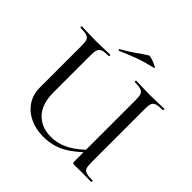

<svg xmlns="http://www.w3.org/2000/svg" viewBox="-200 -968 1160 1160"><g transform="rotate(45 380.5 -388.0)"><path d="M567 -542Q567 -571 561.5 -586Q556 -601 539 -607Q522 -613 486 -613Q484 -613 484 -619Q484 -625 486 -625Q511 -625 541.5 -623.5Q572 -622 606 -622Q639 -622 670.5 -623.5Q702 -625 726 -625Q729 -625 729 -619Q729 -613 726 -613Q692 -613 674 -607.5Q656 -602 650 -587.5Q644 -573 644 -544V-81Q644 -52 650 -37Q656 -22 674 -17Q692 -12 726 -12Q729 -12 729 -6Q729 0 726 0Q706 0 686 -0.5Q666 -1 644 -1Q626 -1 614 -0.5Q602 0 586 0Q574 0 570.5 -3Q567 -6 567 -19ZM613 -139Q539 -61 474 -24.5Q409 12 329 12Q265 12 214 -12Q163 -36 133.5 -80.5Q104 -125 104 -186V-544Q104 -573 98.5 -587.5Q93 -602 75.5 -607.5Q58 -613 23 -613Q20 -613 20 -619Q20 -625 23 -625Q48 -625 78.5 -623.5Q109 -622 143 -622Q179 -622 210 -623.5Q241 -625 264 -625Q267 -625 267 -619Q267 -613 264 -613Q230 -613 212.5 -607Q195 -601 189 -586Q183 -571 183 -542V-221Q183 -122 232 -71Q281 -20 361 -20Q422 -20 478 -49.5Q534 -79 601 -148ZM286 -679Q282 -677 280 -682.5Q278 -688 281 -689Q325 -713 361 -738.5Q397 -764 433 -787Q436 -790 451 -786Q466 -782 482 -775.5Q498 -769 507 -763Q516 -757 508 -756Q441 -740 389 -721Q337 -702 286 -679Z"/></g></svg>

Font: Cormorant Infant Light Medium
Style: Regular
Weight: 500
Version: Version 4.001